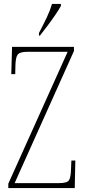

<svg xmlns="http://www.w3.org/2000/svg" viewBox="-20 -951 431 971"><path d="M22 0V-22L322 -689H119Q80 -689 69.5 -675Q59 -661 58 -620L57 -576H37L41 -714H354V-693L54 -25H280Q319 -25 328.5 -39Q338 -53 339 -93L341 -139H361L358 0ZM177 -784Q200 -828 216.5 -862.5Q233 -897 243 -931H288V-921Q279 -904 261 -877.5Q243 -851 222 -823Q201 -795 182 -771H177Z"/></svg>

Font: Noto Serif Myanmar ExtraCondensed Thin
Style: Regular
Weight: 100
Width: 2
Designer: Ben Mitchell and the Monotype Design Team
Foundry: Monotype Imaging Inc.
Version: Version 2.106; ttfautohint (v1.8.4.7-5d5b)